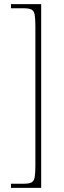

<svg xmlns="http://www.w3.org/2000/svg" viewBox="-20 -780 310 928"><path d="M33 128V108H95Q120 108 132 102Q144 96 147.5 77Q151 58 151 20V-652Q151 -691 147.5 -709.5Q144 -728 132 -734Q120 -740 95 -740H33V-760H179V128Z"/></svg>

Font: Noto Serif Hebrew SemiCondensed Thin
Style: Regular
Weight: 100
Width: 4
Designer: Monotype Design Team
Foundry: Monotype Imaging Inc.
Version: Version 2.004; ttfautohint (v1.8.4.7-5d5b)